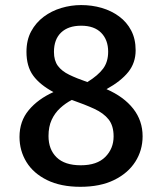

<svg xmlns="http://www.w3.org/2000/svg" viewBox="-20 -724 640 758"><path d="M515.5 -525.5Q515.5 -476 486.5 -439.8Q457.5 -403.5 400.5 -372Q469 -342 506 -294.8Q543 -247.5 543 -186Q543 -130.5 514 -85.2Q485 -40 430.2 -13.2Q375.5 13.5 297.5 13.5Q220 13.5 166 -13Q112 -39.5 84.5 -84.2Q57 -129 57 -183.5Q57 -245.5 93.5 -289.2Q130 -333 191 -360.5Q137 -389.5 110.8 -425.8Q84.5 -462 84.5 -519.5Q84.5 -566 103 -600.2Q121.5 -634.5 152.5 -657.8Q183.5 -681 222 -692.5Q260.5 -704 300.5 -704Q343 -704 381.5 -692.8Q420 -681.5 450.2 -659.2Q480.5 -637 498 -603.5Q515.5 -570 515.5 -525.5ZM428.5 -185.5Q428.5 -227.5 408.8 -252.5Q389 -277.5 352 -294.5Q315 -311.5 263.5 -329.5Q238.5 -316.5 217.5 -297.2Q196.5 -278 184 -251Q171.5 -224 171.5 -187Q171.5 -134 203.5 -102.8Q235.5 -71.5 299 -71.5Q363 -71.5 395.8 -104.5Q428.5 -137.5 428.5 -185.5ZM193 -519Q193 -485 208.5 -464Q224 -443 253.5 -428.8Q283 -414.5 325 -400Q367.5 -426.5 387.2 -453.2Q407 -480 407 -520Q407 -566.5 379.5 -594.5Q352 -622.5 300.5 -622.5Q249.5 -622.5 221.2 -595.5Q193 -568.5 193 -519Z"/></svg>

Font: Fira Code Light Medium
Style: Regular
Weight: 500
Monospace: yes
Version: Version 5.002